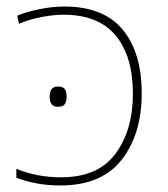

<svg xmlns="http://www.w3.org/2000/svg" viewBox="-20 -558 513 588"><path d="M414 -272Q414 -147 352.5 -68.5Q291 10 165 10Q91 10 30 -14V-41Q93 -15 167 -15Q280 -15 333.5 -87Q387 -159 387 -271Q387 -386 334 -449.5Q281 -513 174 -513Q144 -513 105.5 -505.5Q67 -498 38 -485L33 -510Q61 -522 101 -530Q141 -538 177 -538Q297 -538 355.5 -467.5Q414 -397 414 -272ZM184 -262Q184 -247 178.5 -239Q173 -231 157 -231Q132 -231 132 -262Q132 -293 157 -293Q173 -293 178.5 -285Q184 -277 184 -262Z"/></svg>

Font: Noto Sans UI Thin
Style: Regular
Weight: 250
Designer: Monotype Design Team
Foundry: Monotype Imaging Inc.
Version: Version 1.001